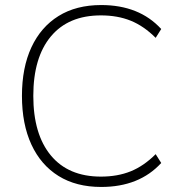

<svg xmlns="http://www.w3.org/2000/svg" viewBox="-20 -733 707 761"><path d="M381 8Q282 8 212 -35.5Q142 -79 104.5 -160Q67 -241 67 -353Q67 -465 104.5 -545.5Q142 -626 212 -669.5Q282 -713 381 -713Q532 -713 619 -618L597 -583Q550 -630 498 -651Q446 -672 380 -672Q251 -672 181.5 -588.5Q112 -505 112 -353Q112 -201 181.5 -117Q251 -33 380 -33Q446 -33 498 -54Q550 -75 597 -122L619 -87Q532 8 381 8Z"/></svg>

Font: Nunito Sans ExtraLight
Style: Regular
Weight: 200
Designer: Vernon Adams
Foundry: Vernon Adams
Version: Version 3.006; ttfautohint (v1.8.3)